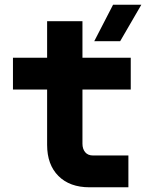

<svg xmlns="http://www.w3.org/2000/svg" viewBox="-20 -795 640 815"><path d="M380 -620 460 -775H580L490 -620ZM360 0Q276 0 228 -48Q180 -96 180 -180V-415H35V-550H180V-705H330V-550H535V-415H330V-185Q330 -163 341.5 -149Q353 -135 375 -135H525V0Z"/></svg>

Font: NKDuy Mono ExtraBold
Style: Regular
Weight: 800
Monospace: yes
Designer: NKDuy
Foundry: NKDuy
Version: Version 2.251; ttfautohint (v1.8.4.7-5d5b)